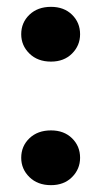

<svg xmlns="http://www.w3.org/2000/svg" viewBox="-20 -536 298 561"><path d="M129 5Q90 5 66 -18.5Q42 -42 42 -75Q42 -109 66 -132Q90 -155 129 -155Q167 -155 190.5 -132Q214 -109 214 -75Q214 -42 190.5 -18.5Q167 5 129 5ZM129 -356Q90 -356 66 -379.5Q42 -403 42 -436Q42 -470 66 -493Q90 -516 129 -516Q167 -516 190.5 -493Q214 -470 214 -436Q214 -403 190.5 -379.5Q167 -356 129 -356Z"/></svg>

Font: DM Sans 16pt ExtraBold
Style: Regular
Weight: 800
Version: Version 4.004;gftools[0.9.30]